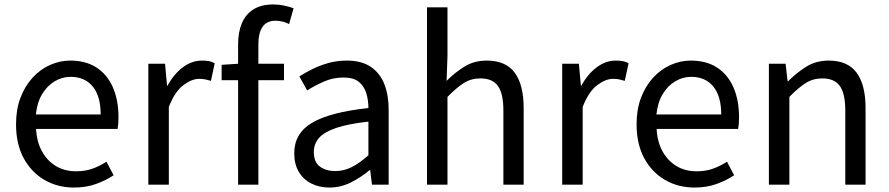

<svg xmlns="http://www.w3.org/2000/svg" viewBox="-20 -829 3990 862"><path d="M312 13Q239 13 180 -21Q121 -55 86.5 -118.5Q52 -182 52 -271Q52 -338 72 -390.5Q92 -443 126.5 -480.5Q161 -518 205 -537.5Q249 -557 295 -557Q365 -557 413 -526Q461 -495 486.5 -437.5Q512 -380 512 -302Q512 -287 511 -274Q510 -261 508 -250H142Q145 -192 168.5 -149.5Q192 -107 231 -83.5Q270 -60 322 -60Q362 -60 394.5 -71.5Q427 -83 458 -103L490 -42Q455 -19 411 -3Q367 13 312 13ZM141 -315H432Q432 -397 396.5 -440.5Q361 -484 297 -484Q259 -484 225.5 -464Q192 -444 169.5 -407Q147 -370 141 -315Z M646 0V-543H721L730 -444H732Q760 -496 800.5 -526.5Q841 -557 886 -557Q905 -557 918.5 -554.5Q932 -552 944 -545L927 -466Q913 -470 902 -472.5Q891 -475 874 -475Q841 -475 803 -446.5Q765 -418 738 -349V0Z M1049 0V-630Q1049 -685 1066 -725Q1083 -765 1118 -787Q1153 -809 1207 -809Q1232 -809 1255.5 -804Q1279 -799 1298 -792L1278 -721Q1248 -736 1217 -736Q1178 -736 1159 -709Q1140 -682 1140 -629V0ZM975 -469V-538L1053 -543H1255V-469Z M1459 13Q1414 13 1378 -5Q1342 -23 1321.5 -57.5Q1301 -92 1301 -141Q1301 -230 1380.5 -277.5Q1460 -325 1634 -344Q1634 -379 1624.5 -410.5Q1615 -442 1591 -461.5Q1567 -481 1522 -481Q1475 -481 1433.5 -462.5Q1392 -444 1359 -423L1324 -486Q1349 -502 1382 -518.5Q1415 -535 1454 -546Q1493 -557 1537 -557Q1603 -557 1644.5 -529Q1686 -501 1705.5 -451.5Q1725 -402 1725 -334V0H1650L1642 -65H1639Q1601 -33 1555.5 -10Q1510 13 1459 13ZM1485 -61Q1524 -61 1559.5 -79Q1595 -97 1634 -132V-283Q1543 -273 1489 -254.5Q1435 -236 1412 -209.5Q1389 -183 1389 -147Q1389 -100 1417 -80.5Q1445 -61 1485 -61Z M1897 0V-796H1989V-578L1985 -466Q2023 -504 2066 -530.5Q2109 -557 2165 -557Q2251 -557 2291 -502.5Q2331 -448 2331 -344V0H2240V-332Q2240 -409 2215.5 -443Q2191 -477 2137 -477Q2095 -477 2062 -456Q2029 -435 1989 -394V0Z M2504 0V-543H2579L2588 -444H2590Q2618 -496 2658.5 -526.5Q2699 -557 2744 -557Q2763 -557 2776.5 -554.5Q2790 -552 2802 -545L2785 -466Q2771 -470 2760 -472.5Q2749 -475 2732 -475Q2699 -475 2661 -446.5Q2623 -418 2596 -349V0Z M3098 13Q3025 13 2966 -21Q2907 -55 2872.5 -118.5Q2838 -182 2838 -271Q2838 -338 2858 -390.5Q2878 -443 2912.5 -480.5Q2947 -518 2991 -537.5Q3035 -557 3081 -557Q3151 -557 3199 -526Q3247 -495 3272.5 -437.5Q3298 -380 3298 -302Q3298 -287 3297 -274Q3296 -261 3294 -250H2928Q2931 -192 2954.5 -149.5Q2978 -107 3017 -83.5Q3056 -60 3108 -60Q3148 -60 3180.5 -71.5Q3213 -83 3244 -103L3276 -42Q3241 -19 3197 -3Q3153 13 3098 13ZM2927 -315H3218Q3218 -397 3182.5 -440.5Q3147 -484 3083 -484Q3045 -484 3011.5 -464Q2978 -444 2955.5 -407Q2933 -370 2927 -315Z M3432 0V-543H3507L3516 -464H3518Q3557 -503 3600.5 -530Q3644 -557 3700 -557Q3786 -557 3826 -502.5Q3866 -448 3866 -344V0H3775V-332Q3775 -409 3750.5 -443Q3726 -477 3672 -477Q3630 -477 3597 -456Q3564 -435 3524 -394V0Z"/></svg>

Font: Noto Sans KR
Style: Regular
Weight: 400
Designer: Ryoko NISHIZUKA  (kana, bopomofo & ideographs); Paul D. Hunt (Latin, Greek & Cyrillic); Sandoll Communications , Soo-you
Foundry: Adobe
Version: Version 2.004-H2;hotconv 1.0.118;makeotfexe 2.5.65603